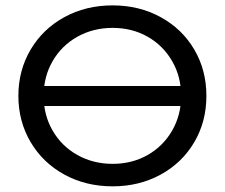

<svg xmlns="http://www.w3.org/2000/svg" viewBox="-20 -671 820 699"><path d="M214.4 -35.4C266.5 -6.9 325.1 7.4 390.1 7.4C454.5 7.4 512.7 -6.9 564.9 -35.4C617 -63.9 657.8 -103.2 687.2 -153.2C716.7 -203.2 731.4 -259.4 731.4 -322C731.4 -384.6 716.7 -440.8 687.2 -490.8C657.8 -540.8 617 -580.1 564.9 -608.6C512.7 -637.1 454.5 -651.4 390.1 -651.4C325.1 -651.4 266.5 -637.1 214.4 -608.6C162.2 -580.1 121.3 -540.7 91.5 -490.4C61.8 -440.1 46.9 -383.9 46.9 -322C46.9 -260.1 61.8 -203.9 91.5 -153.6C121.3 -103.3 162.2 -63.9 214.4 -35.4ZM517.5 -106.7C479.8 -85.3 437.3 -74.5 390.1 -74.5C342.9 -74.5 300.1 -85.3 261.7 -106.7C223.4 -128.2 193.4 -157.8 171.6 -195.5C149.8 -233.2 138.9 -275.4 138.9 -322C138.9 -368.6 149.8 -410.8 171.6 -448.5C193.4 -486.2 223.4 -515.8 261.7 -537.3C300.1 -558.7 342.9 -569.5 390.1 -569.5C437.3 -569.5 479.8 -558.7 517.5 -537.3C555.2 -515.8 585 -486.2 606.7 -448.5C628.5 -410.8 639.4 -368.6 639.4 -322C639.4 -275.4 628.5 -233.2 606.7 -195.5C585 -157.8 555.2 -128.2 517.5 -106.7ZM78.4 -357.9V-285.2H707.5V-357.9Z"/></svg>

Font: Montserrat Ace
Style: Regular
Weight: 500
Designer: Julieta Ulanovsky
Foundry: Julieta Ulanovsky
Version: Version 1